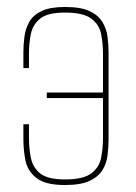

<svg xmlns="http://www.w3.org/2000/svg" viewBox="-20 -523 390 550"><path d="M166 7Q110 7 84.5 -13Q59 -33 53 -63Q47 -93 47 -124V-167H63V-127Q63 -98 68.5 -70.5Q74 -43 95.5 -26Q117 -9 166 -9Q218 -9 241 -26Q264 -43 269.5 -70.5Q275 -98 275 -127V-242H114V-258H275V-369Q275 -399 269.5 -426Q264 -453 241 -470Q218 -487 166 -487Q117 -487 95.5 -470Q74 -453 68.5 -426Q63 -399 63 -369V-328H47V-372Q47 -395 50 -418Q53 -441 64 -460.5Q75 -480 99.5 -491.5Q124 -503 166 -503Q211 -503 236 -491.5Q261 -480 273 -460.5Q285 -441 288 -418Q291 -395 291 -372V-124Q291 -101 288 -77.5Q285 -54 273 -35Q261 -16 236 -4.5Q211 7 166 7Z"/></svg>

Font: Alumni Sans Pinstripe
Style: Regular
Weight: 400
Designer: Robert E. Leuschke
Foundry: Robert E. Leuschke
Version: Version 1.010; ttfautohint (v1.8.4.7-5d5b)